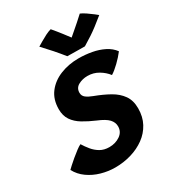

<svg xmlns="http://www.w3.org/2000/svg" viewBox="-226 -1032 1050 1160"><g transform="rotate(-30 299.5 -451.5)"><path d="M233.5 8Q183.5 8 135.8 -5.8Q88 -19.5 49.8 -46.8Q11.5 -74 -10.5 -115Q-6 -120 10 -134.5Q26 -149 47 -166.8Q68 -184.5 87.8 -199.2Q107.5 -214 120 -219.5Q135 -195 154.5 -171.2Q174 -147.5 200.5 -132Q227 -116.5 263.5 -116.5Q306.5 -116.5 338.8 -138.8Q371 -161 371 -199.5Q371 -227.5 350.2 -250Q329.5 -272.5 277 -294Q229 -314.5 191.8 -337Q154.5 -359.5 133.2 -390.8Q112 -422 112 -467.5Q112 -535.5 147.2 -581.5Q182.5 -627.5 241 -651Q299.5 -674.5 368.5 -674.5Q415 -674.5 460 -666.2Q505 -658 542.2 -639.2Q579.5 -620.5 602 -589.5Q580 -560.5 549 -530.5Q518 -500.5 494 -486Q472 -515 437.8 -535.2Q403.5 -555.5 362.5 -555.5Q327 -555.5 298.5 -540Q270 -524.5 270 -491Q270 -469.5 287 -456.2Q304 -443 332.5 -432.5Q390 -411 434.8 -385.8Q479.5 -360.5 505 -324.2Q530.5 -288 530.5 -233.5Q530.5 -174.5 506.2 -129.5Q482 -84.5 440 -54Q398 -23.5 344.8 -7.8Q291.5 8 233.5 8ZM511 -905Q527 -898.5 548.2 -884Q569.5 -869.5 587 -855.8Q604.5 -842 608.5 -838.5Q543 -784.5 499.8 -756.2Q456.5 -728 439 -718Q428 -718 405 -718.2Q382 -718.5 357.5 -718.8Q333 -719 317 -719.5Q289.5 -754 260.8 -786.8Q232 -819.5 199.5 -854Q211.5 -861 231 -872.8Q250.5 -884.5 272.2 -895.5Q294 -906.5 311.5 -911Q338 -880 362 -848.8Q386 -817.5 396 -804Q406 -812.5 426 -829.8Q446 -847 469 -867Q492 -887 511 -905Z"/></g></svg>

Font: Grandstander
Style: Bold Italic
Weight: 700
Italic angle: -15°
Designer: Tyler Finck
Foundry: Etcetera Type Co
Version: Version 1.200; ttfautohint (v1.8.3)